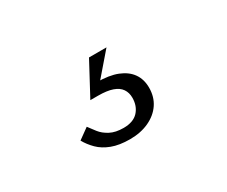

<svg xmlns="http://www.w3.org/2000/svg" viewBox="-57 -152 664 561"><g transform="rotate(-30 275.0 128.5)"><path d="M254 262Q218 262 193 252.5Q168 243 152 227Q136 211 126 193L162 167Q170 178 180.5 191.5Q191 205 209 214.5Q227 224 254 224Q287 224 303.5 206Q320 188 320 160Q320 143 311.5 130.5Q303 118 284.5 111.5Q266 105 236 105H210L269 -5H328L252 83L251 69Q294 69 321.5 80Q349 91 363 111Q377 131 377 159Q377 190 361.5 213Q346 236 318 249Q290 262 254 262Z"/></g></svg>

Font: Roboto Serif ExtraLight
Style: Italic
Weight: 250
Italic angle: -10°
Designer: Greg Gazdowicz
Foundry: Commercial Type
Version: Version 1.008